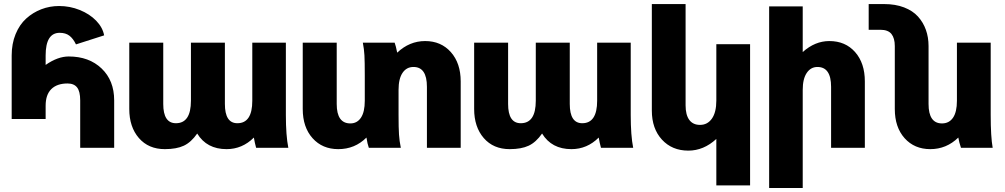

<svg xmlns="http://www.w3.org/2000/svg" viewBox="-20 -735 4997 955"><path d="M207 -459V-412.1Q267.1 -454.1 321.8 -454.1Q422.9 -454.1 485.4 -394.3Q547.9 -334.5 547.9 -235.8V0H378.9V-235.8Q378.9 -280.3 363.5 -300Q348.1 -319.8 315.9 -319.8Q263.7 -319.8 235.4 -292Q207 -264.2 207 -209V-143.1H38.1V-459Q38.1 -517.6 57.6 -565.2Q77.1 -612.8 110.4 -642.8Q143.6 -672.9 185.5 -689Q227.5 -705.1 273.9 -705.1Q327.6 -705.1 376.7 -685.3Q425.8 -665.5 458.3 -632.1Q490.7 -598.6 498 -559.1L357.9 -514.2Q343.8 -543.5 325 -557.6Q306.2 -571.8 276.9 -571.8Q207 -571.8 207 -459Z M929.7 -233.9V-522.9H1098.6V-217.8Q1098.6 -122.1 1160.6 -122.1Q1234.9 -122.1 1234.9 -233.9V-522.9H1401.9V-163.1Q1401.9 -61 1414.1 0H1253.9Q1247.1 -24.4 1242.7 -50.8Q1185.1 6.8 1106.9 6.8Q1008.3 6.8 960.9 -70.8Q930.7 -27.3 894.3 -10.3Q857.9 6.8 799.8 6.8Q718.8 6.8 670.9 -48.3Q623 -103.5 623 -192.9V-522.9H792V-217.8Q792 -122.1 855 -122.1Q929.7 -122.1 929.7 -233.9Z M1794.4 -233.9V-359.9Q1794.4 -428.2 1792.7 -459.5Q1791 -490.7 1784.7 -522.9H1942.9Q1949.2 -506.3 1955.6 -473.1Q2016.6 -530.8 2094.7 -530.8Q2173.8 -530.8 2222.7 -475.6Q2271.5 -420.4 2271.5 -330.1V0H2103.5V-303.2Q2103.5 -401.9 2036.6 -401.9Q2002 -401.9 1982.2 -372.6Q1962.4 -343.3 1962.4 -288.1V-163.1Q1962.4 -98.6 1964.6 -65.9Q1966.8 -33.2 1973.6 0H1814.5Q1807.6 -19 1802.7 -50.8Q1745.1 6.8 1662.6 6.8Q1583.5 6.8 1534.7 -47.6Q1485.8 -102.1 1485.8 -192.9V-522.9H1654.8V-217.8Q1654.8 -121.1 1722.7 -121.1Q1756.3 -121.1 1775.4 -149.7Q1794.4 -178.2 1794.4 -233.9Z M2645 -233.9V-522.9H2814V-217.8Q2814 -122.1 2876 -122.1Q2950.2 -122.1 2950.2 -233.9V-522.9H3117.2V-163.1Q3117.2 -61 3129.4 0H2969.2Q2962.4 -24.4 2958 -50.8Q2900.4 6.8 2822.3 6.8Q2723.6 6.8 2676.3 -70.8Q2646 -27.3 2609.6 -10.3Q2573.2 6.8 2515.1 6.8Q2434.1 6.8 2386.2 -48.3Q2338.4 -103.5 2338.4 -192.9V-522.9H2507.3V-217.8Q2507.3 -122.1 2570.3 -122.1Q2645 -122.1 2645 -233.9Z M3710.9 -515.1V187H3543V-43.9Q3480 14.2 3403.8 14.2Q3322.8 14.2 3272.5 -40.5Q3222.2 -95.2 3222.2 -185.1V-714.8H3390.1V-210.9Q3390.1 -163.6 3408.4 -138.7Q3426.8 -113.8 3461.9 -113.8Q3499 -113.8 3521 -145Q3543 -176.3 3543 -234.9V-515.1Z M3972.7 -703.1V-476.1Q4033.7 -530.8 4105 -530.8Q4185.1 -530.8 4233.4 -475.8Q4281.7 -420.9 4281.7 -330.1V0H4113.8V-303.2Q4113.8 -401.9 4045.9 -401.9Q4012.7 -401.9 3992.7 -372.3Q3972.7 -342.8 3972.7 -288.1V200.2H3805.7V-703.1Z M4917.5 0H4759.8Q4750.5 -27.3 4746.6 -50.8Q4687.5 6.8 4607.4 6.8Q4528.3 6.8 4479.5 -47.6Q4430.7 -102.1 4430.7 -192.9V-505.9Q4430.7 -544.9 4414.1 -565.9Q4397.5 -586.9 4358.9 -586.9H4300.8V-714.8H4377.4Q4433.6 -714.8 4476.8 -698.2Q4520 -681.6 4546.1 -652.6Q4572.3 -623.5 4585.4 -586.4Q4598.6 -549.3 4598.6 -505.9V-217.8Q4598.6 -121.1 4665.5 -121.1Q4700.7 -121.1 4720.2 -149.4Q4739.7 -177.7 4739.7 -233.9V-522.9H4907.7V-163.1Q4907.7 -54.7 4917.5 0Z"/></svg>

Font: LT Superior Black
Style: Regular
Weight: 900
Designer: Daniel Lyons
Foundry: LyonsType
Version: Version 2.005